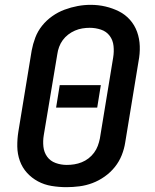

<svg xmlns="http://www.w3.org/2000/svg" viewBox="-20 -766 640 794"><path d="M255 8Q224 8 193.5 3Q163 -2 137 -16Q111 -30 91.5 -51.5Q72 -73 62 -101Q52 -129 51.5 -160Q51 -191 56 -222L111 -557Q116 -584 126 -610.5Q136 -637 154 -659.5Q172 -682 196 -699Q220 -716 247 -726Q274 -736 301 -741Q328 -746 355 -746Q387 -746 416.5 -739Q446 -732 472 -719Q498 -706 517.5 -684Q537 -662 547 -634Q557 -606 558 -575Q559 -544 553 -513L498 -178Q494 -151 483.5 -124.5Q473 -98 455 -75.5Q437 -53 413 -36Q389 -19 362.5 -9Q336 1 308.5 4.5Q281 8 255 8ZM256 -84Q272 -84 287.5 -86.5Q303 -89 318 -95Q333 -101 346 -111Q359 -121 369 -134.5Q379 -148 384.5 -163Q390 -178 393 -193L448 -528Q452 -552 449.5 -576Q447 -600 433.5 -618Q420 -636 397.5 -643.5Q375 -651 351 -651Q336 -651 320.5 -648.5Q305 -646 290 -639.5Q275 -633 262 -623Q249 -613 239.5 -600Q230 -587 224.5 -572Q219 -557 217 -542L161 -207Q157 -183 159.5 -159.5Q162 -136 175 -118Q188 -100 210 -92Q232 -84 256 -84ZM212 -321 227 -414H397L382 -321Z"/></svg>

Font: Iosevka Curly SmBdEx
Style: Italic
Weight: 600
Width: 7
Italic angle: -9°
Monospace: yes
Designer: Belleve Invis
Foundry: Belleve Invis
Version: Version 11.1.0; ttfautohint (v1.8.3)